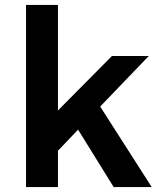

<svg xmlns="http://www.w3.org/2000/svg" viewBox="-20 -762 645 782"><path d="M443 0 298 -234 216 -148V0H86V-742H216V-312L436 -534H586L388 -328L598 0Z"/></svg>

Font: Gontserrat Medium
Style: Regular
Weight: 500
Designer: Julieta Ulanovsky
Foundry: Julieta Ulanovsky
Version: Version 6.001